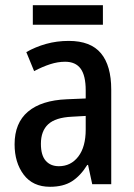

<svg xmlns="http://www.w3.org/2000/svg" viewBox="-20 -707 513 737"><path d="M244 -550Q328 -550 367.5 -502.5Q407 -455 407 -363V0H334L318 -74H315Q289 -32 256 -11Q223 10 172 10Q106 10 71 -36.5Q36 -83 36 -153Q36 -235 87.5 -278.5Q139 -322 237 -326L309 -329V-360Q309 -417 289.5 -443.5Q270 -470 230 -470Q202 -470 172.5 -460.5Q143 -451 111 -434L81 -507Q116 -527 157 -538.5Q198 -550 244 -550ZM256 -259Q193 -256 165 -230Q137 -204 137 -155Q137 -111 155.5 -90Q174 -69 206 -69Q252 -69 280.5 -106Q309 -143 309 -210V-262ZM375 -687V-612H106V-687Z"/></svg>

Font: Noto Sans Myanmar Condensed Medium
Style: Regular
Weight: 500
Width: 3
Designer: Monotype Design Team
Foundry: Monotype Imaging Inc.
Version: Version 2.107; ttfautohint (v1.8.4.7-5d5b)